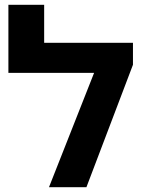

<svg xmlns="http://www.w3.org/2000/svg" viewBox="-20 -780 604 800"><path d="M164 -601.8H534V-510.2L340.1 0H184.1L372.1 -476.5H15V-760H164Z"/></svg>

Font: Noto Sans Hebrew
Style: Regular
Weight: 400
Designer: Monotype Design Team
Foundry: Monotype Imaging Inc.
Version: Version 2.003;January 10, 2023;FontCreator 14.0.0.2877 64-bi